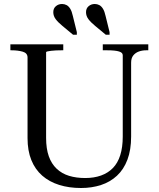

<svg xmlns="http://www.w3.org/2000/svg" viewBox="-20 -932 795 962"><path d="M509 -852 529 -771V-758H510L457 -802Q435 -820 423 -836Q411 -852 411 -871Q411 -890 424 -901Q437 -912 455 -912Q467 -912 477.5 -906.5Q488 -901 496 -888Q504 -875 509 -852ZM345 -852 365 -771V-758H346L293 -802Q271 -820 259 -836Q247 -852 247 -871Q247 -890 260 -901Q273 -912 291 -912Q303 -912 313.5 -906.5Q324 -901 332 -888Q340 -875 345 -852ZM211 -241Q211 -187 224.5 -149Q238 -111 264 -86.5Q290 -62 326 -51Q362 -40 407 -40Q451 -40 486 -52.5Q521 -65 545.5 -90Q570 -115 582.5 -154.5Q595 -194 595 -248V-655Q595 -662 590.5 -666.5Q586 -671 576.5 -674Q567 -677 552.5 -678.5Q538 -680 518 -680H495V-710H723V-680H712Q693 -680 676 -674Q659 -668 648 -654.5Q637 -641 637 -618V-248Q637 -181 618.5 -132Q600 -83 566 -51.5Q532 -20 486 -5Q440 10 386 10Q326 10 276.5 -5.5Q227 -21 191.5 -52Q156 -83 137 -130Q118 -177 118 -240V-644Q118 -666 94 -673Q70 -680 38 -680H32V-710H297V-680H288Q275 -680 261.5 -679.5Q248 -679 236.5 -677.5Q225 -676 218 -674.5Q211 -673 211 -670Z"/></svg>

Font: Roboto Serif 144pt
Style: Regular
Weight: 400
Version: Version 1.008